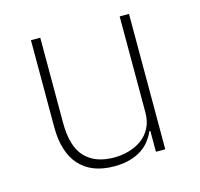

<svg xmlns="http://www.w3.org/2000/svg" viewBox="-82 -596 724 696"><g transform="rotate(-15 279.5 -248.0)"><path d="M424 -78H420Q413 -61 400.5 -44.5Q388 -28 369.5 -15.5Q351 -3 325 4.5Q299 12 265 12Q181 12 136 -37.5Q91 -87 91 -182V-508H126V-188Q126 -100 164 -59.5Q202 -19 273 -19Q302 -19 329.5 -27Q357 -35 378 -50.5Q399 -66 411.5 -90.5Q424 -115 424 -148V-508H459V0H424Z"/></g></svg>

Font: IBM Plex Sans Thai ExtraLight
Style: Regular
Weight: 200
Designer: Mike Abbink, Paul van der Laan, Pieter van Rosmalen, Ben Mitchell, Mark Frömberg
Foundry: Bold Monday
Version: Version 1.1